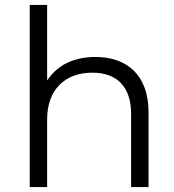

<svg xmlns="http://www.w3.org/2000/svg" viewBox="-20 -762 710 782"><path d="M369 -530C318 -530 275 -519 238 -498C211 -481 189 -460 172 -434V-742H101V0H172V-276C172 -396 244 -466 356 -466C456 -466 514 -409 514 -298V0H585V-305C585 -457 496 -530 369 -530Z"/></svg>

Font: Montserrat Z
Style: Regular
Weight: 400
Designer: Julieta Ulanovsky
Foundry: Julieta Ulanovsky
Version: Version 8.000